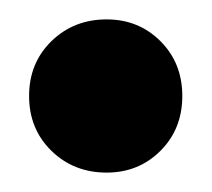

<svg xmlns="http://www.w3.org/2000/svg" viewBox="-20 -178 219 198"><path d="M168 -79Q168 -45 145.5 -22.5Q123 0 90 0Q56 0 33 -22.5Q10 -45 10 -79Q10 -113 33 -135.5Q56 -158 90 -158Q123 -158 145.5 -135.5Q168 -113 168 -79Z"/></svg>

Font: Palanquin Dark Medium
Style: Regular
Weight: 500
Designer: Pria Ravichandran
Version: Version 1.001